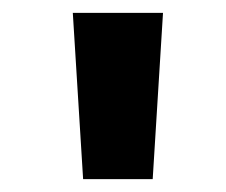

<svg xmlns="http://www.w3.org/2000/svg" viewBox="-20 -749 350 298"><path d="M93 -729 109 -471H217L233 -729Z"/></svg>

Font: Noto Sans Oriya ExtCond Bold
Style: Bold
Weight: 700
Width: 2
Designer: Amélie Bonet and Sol Matas
Foundry: Google LLC
Version: Version 2.006